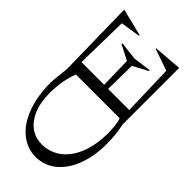

<svg xmlns="http://www.w3.org/2000/svg" viewBox="-54 -1031 1467 1467"><g transform="rotate(-45 679.5 -297.5)"><path d="M125 -331.1Q125 -241.7 176.8 -173.6Q228.5 -105.5 323.5 -68.1Q418.5 -30.8 543 -30.8Q630.9 -30.8 687 -48.8V-522Q581.5 -564 441.9 -564Q298.8 -564 211.9 -500Q125 -436 125 -331.1ZM23.9 -293Q23.9 -387.7 84 -460.9Q144 -534.2 254.2 -574.7Q364.3 -615.2 506.8 -615.2Q535.6 -615.2 594 -607.9Q652.3 -600.6 674.8 -600.1L1298.8 -611.8L1244.1 -390.1L1236.8 -392.1L1211.9 -550.8L784.2 -559.1V-314L1036.1 -319.8L1099.1 -441.9L1106.9 -439.9L1089.8 -293L1108.9 -147L1101.1 -145L1036.1 -267.1L783.2 -270V-42L1195.8 -54.2L1256.8 -230L1262.2 -231.9L1280.8 0H668Q586.9 20 477.1 20Q343.8 20 240.2 -20.3Q136.7 -60.5 80.3 -131.8Q23.9 -203.1 23.9 -293Z"/></g></svg>

Font: Halibut Exp
Style: Regular
Weight: 400
Width: 7
Designer: Matteo Maggi
Foundry: Collletttivo
Version: Version 3.080 | FøM Fix